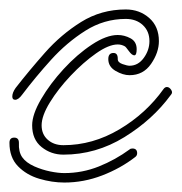

<svg xmlns="http://www.w3.org/2000/svg" viewBox="-39 -387 384 406"><path d="M-7 -176Q-13 -176 -13 -183Q-13 -191 -6 -201Q22 -237 56 -275.5Q90 -314 132.5 -340.5Q175 -367 227 -367Q256 -367 276.5 -349Q297 -331 297 -300Q297 -276 280.5 -252Q264 -228 235 -228Q221 -228 205.5 -237Q190 -246 190 -262Q190 -275 201 -275Q210 -275 210 -263V-262Q210 -255 220 -251.5Q230 -248 235 -248Q253 -248 265 -264.5Q277 -281 277 -300Q277 -321 263 -334Q249 -347 227 -347Q181 -347 141.5 -322Q102 -297 69 -260.5Q36 -224 8 -187Q0 -176 -7 -176ZM95 -60Q69 -60 49 -76Q29 -92 29 -122Q29 -145 48 -177.5Q67 -210 95.5 -241Q124 -272 155 -292.5Q186 -313 210 -313Q224 -313 237 -306Q250 -299 250 -283Q250 -270 245 -270Q240 -270 233.5 -279Q227 -288 225 -289Q218 -293 210 -293Q191 -293 164 -274Q137 -255 110.5 -227Q84 -199 66.5 -170.5Q49 -142 49 -122Q49 -103 62 -91.5Q75 -80 95 -80Q157 -80 213.5 -113.5Q270 -147 307 -199Q310 -203 314 -203Q319 -203 323 -197Q327 -191 322 -186Q284 -134 224 -97Q164 -60 95 -60ZM97 -1Q71 -1 44 -9Q17 -17 -1 -35.5Q-19 -54 -19 -85Q-19 -96 -9 -96Q1 -96 1 -85Q0 -66 8 -54.5Q16 -43 34 -35Q50 -28 67 -24.5Q84 -21 97 -21Q135 -21 170 -35Q205 -49 235 -71Q237 -73 241 -73Q251 -73 251 -63Q251 -58 247 -55Q216 -31 177 -16Q138 -1 97 -1Z"/></svg>

Font: Neonderthaw
Style: Regular
Weight: 400
Designer: Robert E. Leuschke
Foundry: Robert E. Leuschke
Version: Version 1.010; ttfautohint (v1.8.3)